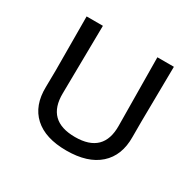

<svg xmlns="http://www.w3.org/2000/svg" viewBox="-117 -629 782 766"><g transform="rotate(30 274.5 -246.0)"><path d="M475 -173V-245L478 -498H402L405 -185C406.3 -100.3 363.3 -58 276 -58C188.7 -58 145.7 -100.3 147 -185L151 -498H76L77 -249L76 -173C74.7 -115.7 91 -71.5 125 -40.5C159 -9.5 208.3 6 273 6C338.3 6 388.5 -9.7 423.5 -41C458.5 -72.3 475.7 -116.3 475 -173Z"/></g></svg>

Font: Alegreya Sans SC
Style: Regular
Weight: 400
Designer: Juan Pablo del Peral
Foundry: Huerta Tipografica
Version: Version 1.000;PS 001.000;hotconv 1.0.70;makeotf.lib2.5.58329